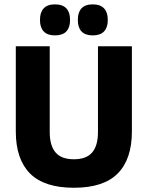

<svg xmlns="http://www.w3.org/2000/svg" viewBox="-20 -853 683 888"><path d="M321.7 15.4Q184.3 15.4 118.7 -50.8Q53.1 -117 53.1 -244.8V-639H210V-242.2Q210 -179.8 236.8 -148.1Q263.7 -116.4 321.7 -116.4Q379.8 -116.4 406.5 -148.1Q433.1 -179.8 433.1 -242.2V-639H590V-244.8Q590 -117 524.6 -50.8Q459.3 15.4 321.7 15.4ZM234 -689.3Q199.4 -689.3 182.2 -707.6Q165 -725.9 165 -758.9V-762.7Q165 -796.1 182.2 -814.4Q199.4 -832.8 234 -832.8Q269.6 -832.8 286.8 -814.4Q303.9 -796.1 303.9 -762.7V-758.9Q303.9 -725.9 286.8 -707.6Q269.6 -689.3 234 -689.3ZM409.1 -689.3Q374 -689.3 357 -707.6Q340.1 -725.9 340.1 -758.9V-762.7Q340.1 -796.1 357 -814.4Q374 -832.8 409.1 -832.8Q443.8 -832.8 461.1 -814.4Q478.4 -796.1 478.4 -762.7V-758.9Q478.4 -725.9 461.1 -707.6Q443.8 -689.3 409.1 -689.3Z"/></svg>

Font: Anek Latin Medium
Style: Regular
Weight: 500
Designer: Yesha Goshar
Foundry: Ek Type
Version: Version 1.003